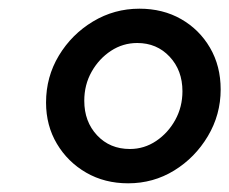

<svg xmlns="http://www.w3.org/2000/svg" viewBox="-20 -730 528 442"><path d="M275 -308Q221 -308 178.5 -332.5Q136 -357 111 -399Q86 -441 86 -494Q86 -553 115.5 -602Q145 -651 194 -680.5Q243 -710 301 -710Q355 -710 397 -686Q439 -662 463.5 -620Q488 -578 488 -524Q488 -466 458.5 -416.5Q429 -367 381 -337.5Q333 -308 275 -308ZM279 -387Q312 -387 339.5 -405.5Q367 -424 383.5 -454Q400 -484 400 -520Q400 -568 370.5 -599.5Q341 -631 296 -631Q263 -631 235.5 -613Q208 -595 191 -565Q174 -535 174 -498Q174 -450 203.5 -418.5Q233 -387 279 -387Z"/></svg>

Font: Red Hat Text Medium
Style: Italic
Weight: 500
Italic angle: -12°
Designer: Pentagram, MCKL
Foundry: Pentagram, MCKL
Version: Version 1.023; ttfautohint (v1.8.3)